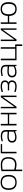

<svg xmlns="http://www.w3.org/2000/svg" viewBox="2736 -3294 743 6255"><g transform="rotate(-90 3107.5 -166.5)"><path d="M48.8 -256.3Q48.8 -517.6 293 -517.6Q537.1 -517.6 537.1 -256.3Q537.1 4.9 293 4.9Q49.8 4.9 48.8 -256.3ZM293 -39.1Q485.8 -39.1 485.8 -258.3Q485.8 -473.6 293 -473.6Q100.1 -473.6 100.1 -258.3Q100.1 -39.1 293 -39.1Z M710.4 -75.2Q802.7 -48.8 868.2 -48.8Q1066.9 -48.8 1066.9 -270Q1066.9 -466.8 869.1 -466.8Q800.8 -466.8 710.4 -455.1ZM659.2 -491.7Q761.2 -512.7 870.1 -512.7Q1116.7 -512.7 1116.7 -269Q1116.7 0 868.7 0Q807.1 0 710.4 -24.4V185.5H659.2Z M1238.8 0V-512.7H1540.5V-468.8H1290V0Z M1589.4 -145Q1589.4 -297.9 1792.5 -297.9Q1864.3 -297.9 1945.8 -288.1V-351.1Q1945.8 -468.8 1797.9 -468.8Q1718.8 -468.8 1635.7 -444.3V-488.3Q1718.8 -512.7 1797.9 -512.7Q1997.1 -512.7 1997.1 -353.5V0H1965.8L1954.1 -50.8Q1857.9 0 1767.6 0Q1589.4 0 1589.4 -145ZM1792.5 -253.9Q1640.6 -253.9 1640.6 -146.5Q1640.6 -43.9 1767.6 -43.9Q1861.3 -43.9 1945.8 -93.8V-244.1Q1864.3 -253.9 1792.5 -253.9Z M2148.4 0V-512.7H2199.7V-283.2H2509.8V-512.7H2561V0H2509.8V-239.3H2199.7V0Z M3073.7 0V-445.3L2758.8 0H2707.5V-512.7H2753.9V-67.4L3068.8 -512.7H3120.1V0Z M3242.2 -488.3Q3339.8 -517.6 3413.1 -517.6Q3615.7 -517.6 3615.7 -375Q3615.7 -299.8 3548.3 -261.2Q3615.7 -224.6 3615.7 -151.4Q3615.7 4.9 3413.1 4.9Q3339.8 4.9 3242.2 -24.4V-73.2Q3339.8 -39.1 3413.1 -39.1Q3564.5 -39.1 3564.5 -151.4Q3564.5 -239.3 3451.2 -239.3H3291V-283.2H3449.7Q3564.5 -283.2 3564.5 -375Q3564.5 -473.6 3413.1 -473.6Q3339.8 -473.6 3242.2 -439.5Z M3713.4 -145Q3713.4 -297.9 3916.5 -297.9Q3988.3 -297.9 4069.8 -288.1V-351.1Q4069.8 -468.8 3921.9 -468.8Q3842.8 -468.8 3759.8 -444.3V-488.3Q3842.8 -512.7 3921.9 -512.7Q4121.1 -512.7 4121.1 -353.5V0H4089.8L4078.1 -50.8Q3981.9 0 3891.6 0Q3713.4 0 3713.4 -145ZM3916.5 -253.9Q3764.6 -253.9 3764.6 -146.5Q3764.6 -43.9 3891.6 -43.9Q3985.4 -43.9 4069.8 -93.8V-244.1Q3988.3 -253.9 3916.5 -253.9Z M4272.5 0V-512.7H4323.7V-43.9H4646.5V-512.7H4697.8V-43.9H4788.1V185.5H4736.8V0Z M5264.2 0V-445.3L4949.2 0H4897.9V-512.7H4944.3V-67.4L5259.3 -512.7H5310.5V0Z M5942.9 -39.1Q6109.9 -39.1 6109.9 -258.3Q6109.9 -473.6 5942.9 -473.6Q5770.5 -473.6 5770.5 -258.3Q5770.5 -39.1 5942.9 -39.1ZM5457 0V-512.7H5507.8V-283.2H5715.8Q5729 -517.6 5942.9 -517.6Q6166 -517.6 6166 -255.4Q6166 4.9 5942.9 4.9Q5723.6 4.9 5715.3 -239.3H5507.8V0Z"/></g></svg>

Font: Sansation Light
Style: Light
Weight: 300
Designer: Bernd Montag
Version: Version 1.301